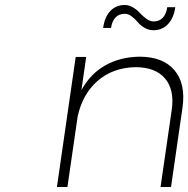

<svg xmlns="http://www.w3.org/2000/svg" viewBox="-20 -749 754 769"><path d="M208 0 283.2 -521H325.2L306.2 -388.2Q341.3 -452.6 400.6 -486.6Q460 -520.5 538.1 -522Q632.8 -522 678.7 -467.8Q724.6 -413.6 710.9 -317.9L665 0H623L668 -310.1Q679.2 -390.1 640.6 -435.1Q602.1 -480 522 -480Q432.1 -478 371.3 -425.3Q310.5 -372.6 291 -282.2L250 0ZM393.1 -637.2Q399.4 -681.6 422.1 -705.3Q444.8 -729 480 -729Q497.1 -729 513.7 -718.8Q530.3 -708.5 541.3 -696Q552.2 -683.6 566.9 -673.3Q581.5 -663.1 595.2 -663.1Q618.2 -663.1 632.1 -678Q646 -692.9 649.9 -720.2H682.1Q675.8 -676.3 652.6 -652.1Q629.4 -627.9 594.2 -627.9Q574.7 -627.9 557.9 -638.2Q541 -648.4 531 -660.9Q521 -673.3 507.3 -683.6Q493.7 -693.8 480 -693.8Q457 -693.8 442.9 -679.2Q428.7 -664.6 424.8 -637.2Z"/></svg>

Font: Trueno UltraLight
Style: Italic
Weight: 250
Designer: Julieta Ulanovsky
Foundry: Julieta Ulanovsky
Version: Version 3.001b | FøM Fix